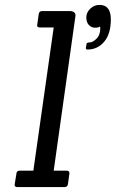

<svg xmlns="http://www.w3.org/2000/svg" viewBox="-20 -763 472 783"><path d="M333 -584Q334 -590 346 -590Q358 -590 373.5 -605Q389 -620 389 -648L388 -655Q382 -650 367.5 -650Q353 -650 342.5 -661Q332 -672 332 -692Q332 -712 348 -727.5Q364 -743 386 -743Q432 -743 432 -684Q432 -625 405 -593Q378 -561 337 -561Q330 -561 330 -567ZM242 0H51Q38 0 40 -12L47 -55Q48 -67 60 -67H116L199 -651H143Q129 -651 132 -663L138 -706Q140 -718 152 -718H263Q288 -718 288 -699Q288 -696 287 -693L199 -67H252Q264 -67 263 -55L257 -12Q256 0 242 0Z"/></svg>

Font: Sanchez
Style: Italic
Weight: 400
Designer: Daniel Hernández
Foundry: LatinoType
Version: Version 1.001